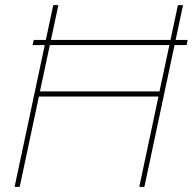

<svg xmlns="http://www.w3.org/2000/svg" viewBox="-20 -730 753 750"><path d="M112 -574H713L709 -554H107ZM188 -710H208L136 -373H603L675 -710H695L544 0H524L599 -353H132L57 0H37Z"/></svg>

Font: Raleway Thin Thin
Style: Italic
Weight: 250
Italic angle: -12°
Version: Version 4.026